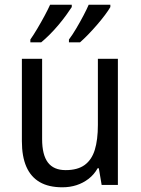

<svg xmlns="http://www.w3.org/2000/svg" viewBox="-20 -786 599 816"><path d="M481 -536V0H412L400 -71H395Q380 -44 356.5 -26Q333 -8 305 1Q277 10 245 10Q187 10 149 -12Q111 -34 92 -77.5Q73 -121 73 -186V-536H159V-195Q159 -128 183.5 -95.5Q208 -63 259 -63Q310 -63 340 -85Q370 -107 383 -149.5Q396 -192 396 -255V-536ZM449 -756Q441 -742 426 -722Q411 -702 392 -680Q373 -658 354.5 -639Q336 -620 320 -606H273V-618Q288 -638 304 -665Q320 -692 334.5 -719.5Q349 -747 357 -766H449ZM285 -756Q276 -742 261.5 -722Q247 -702 229 -680.5Q211 -659 191.5 -639.5Q172 -620 155 -606H109V-618Q123 -638 139 -665Q155 -692 169.5 -719Q184 -746 193 -766H285Z"/></svg>

Font: Noto Sans Devanagari SemiCondensed
Style: Regular
Weight: 400
Width: 4
Designer: Jelle Bosma - Monotype Design Team
Foundry: Monotype Imaging Inc.
Version: Version 2.006